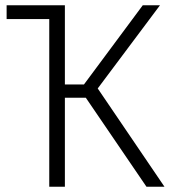

<svg xmlns="http://www.w3.org/2000/svg" viewBox="-20 -705 641 725"><path d="M584 -685 349 -371 601 0H533L304 -336H225V0H166V-633H5V-685H225V-386H297L519 -685Z"/></svg>

Font: Jldddboxgfspflltxgxzjzlszac
Style: Regular
Weight: 300
Designer: Carrois Corporate & Edenspiekermann
Foundry: Carrois Corporate GbR & Edenspiekermann AG
Version: Version 2.001